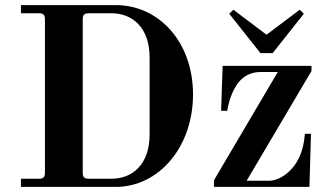

<svg xmlns="http://www.w3.org/2000/svg" viewBox="-20 -732 1286 752"><path d="M818 0H1192L1198 -208H1174C1174 -208 1172 -158 1152 -116C1130 -67 1081 -24 1032 -24H946L1200 -454V-474H852L846 -298H870C870 -298 877 -353 906 -398C925 -427 955 -450 1000 -450H1068L818 -26ZM878 -678 1000 -524H1048L1170 -678L1154 -694L1024 -596L894 -694ZM304 -56V-656C304 -674 310 -680 328 -680H417C497 -680 566 -626 566 -506V-206C566 -86 497 -32 417 -32H328C310 -32 304 -38 304 -56ZM62 0H434C600 0 736 -154 736 -362C736 -570 600 -712 434 -712H62V-680H132C150 -680 156 -674 156 -656V-56C156 -38 150 -32 132 -32H62Z"/></svg>

Font: Old Standard
Style: Bold
Weight: 700
Designer: Alexey Kryukov <alexios@thessalonica.org.ru>
Version: Version 2.0.2